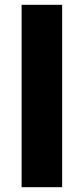

<svg xmlns="http://www.w3.org/2000/svg" viewBox="-20 -780 349 800"><path d="M239 0H70V-760H239Z"/></svg>

Font: Noto Sans Khmer ExtraBold
Style: Regular
Weight: 800
Version: Version 2.003